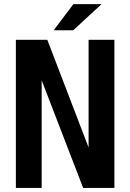

<svg xmlns="http://www.w3.org/2000/svg" viewBox="-20 -925 642 945"><path d="M244.1 -775.9H340.3L480 -904.8H341.3ZM58.1 0H185.1V-529.8L389.2 0H543V-729H416V-199.2L212.9 -729H58.1Z"/></svg>

Font: Hack
Style: Bold
Weight: 700
Monospace: yes
Designer: Christopher Simpkins
Foundry: Christopher Simpkins
Version: Version 2.010